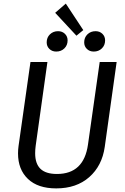

<svg xmlns="http://www.w3.org/2000/svg" viewBox="-20 -1033 696 1065"><path d="M561 -218Q546 -113 475 -50.5Q404 12 292 12Q190 12 135 -40.5Q80 -93 80 -182Q80 -203 83 -224L149 -689H243L178 -225Q175 -203 175 -183Q175 -125 204.5 -96.5Q234 -68 296 -68Q445 -68 468 -231L533 -689H627ZM442 -866 404 -835 286 -962 345 -1013ZM239 -798Q239 -825 257 -842.5Q275 -860 302 -860Q325 -860 340 -845.5Q355 -831 355 -809Q355 -782 337 -764.5Q319 -747 292 -747Q269 -747 254 -761.5Q239 -776 239 -798ZM447 -798Q447 -825 465 -842.5Q483 -860 510 -860Q533 -860 548 -845.5Q563 -831 563 -809Q563 -782 545 -764.5Q527 -747 500 -747Q477 -747 462 -761.5Q447 -776 447 -798Z"/></svg>

Font: Fira Sans
Style: Italic
Weight: 400
Italic angle: -8°
Designer: bBox Type GmbH & Carrois Corporate GbR & Edenspiekermann AG
Foundry: bBox Type GmbH & Carrois Corporate GbR & Edenspiekermann AG
Version: Version 4.301